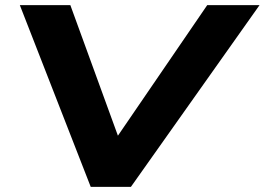

<svg xmlns="http://www.w3.org/2000/svg" viewBox="-20 -725 1027 745"><path d="M332 0 57 -705H253L449 -167H416L784 -705H987L488 0Z"/></svg>

Font: Nunito Sans 10pt Expanded ExtraBold
Style: Italic
Weight: 800
Width: 7
Italic angle: -9°
Designer: Vernon Adams
Foundry: Vernon Adams
Version: Version 3.101;gftools[0.9.27]